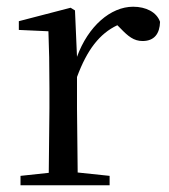

<svg xmlns="http://www.w3.org/2000/svg" viewBox="-20 -551 502 571"><path d="M124 0H306V-28L211 -38L209 -229V-322C239 -403 276 -451 329 -476L338 -467C361 -443 378 -429 404 -429C439 -429 455 -451 456 -486C446 -515 414 -531 376 -531C309 -531 242 -473 209 -382L203 -520L190 -528L36 -488V-462L124 -458C126 -408 127 -358 127 -289V-229L125 -37L41 -28V0Z"/></svg>

Font: Harano Aji Mincho KR
Style: Regular
Weight: 400
Foundry: Masamichi Hosoda
Version: HaranoAjiMinchoKR-Regular version 20230610;ttx 4.39.4